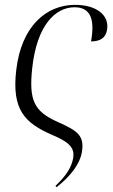

<svg xmlns="http://www.w3.org/2000/svg" viewBox="-20 -564 465 793"><path d="M47 -274C28 -111 82 -56 195 -7C269 24 289 48 282 90C275 128 253 162 209 204L214 209C273 162 310 113 318 65C330 -4 300 -24 219 -60C120 -104 99 -150 113 -282C132 -459 208 -534 288 -534C356 -534 372 -481 356 -393C392 -393 416 -406 422 -440C433 -503 376 -544 290 -544C172 -544 68 -457 47 -274Z"/></svg>

Font: Noto Serif Display SemiCondensed Light
Style: Italic
Weight: 300
Width: 4
Italic angle: -12°
Designer: Monotype Design Team
Foundry: Monotype Imaging Inc.
Version: Version 2.009